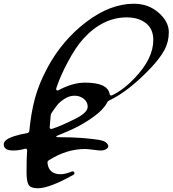

<svg xmlns="http://www.w3.org/2000/svg" viewBox="-61 -1003 923 1027"><path d="M141 4Q103 4 92 -14.5Q81 -33 81 -81Q81 -160 84 -196Q85 -203 81.5 -206Q78 -209 72 -207Q40 -198 10 -198Q-41 -198 -41 -231Q-41 -256 13 -274Q51 -286 85 -291Q95 -294 96 -304Q105 -400 126.5 -479Q148 -558 194 -643Q273 -789 401 -886Q529 -983 655 -983Q733 -983 787.5 -935Q842 -887 842 -831Q842 -779 818.5 -735.5Q795 -692 747 -641Q628 -515 522 -465Q514 -461 511 -453Q492 -416 439 -378Q386 -340 335 -316Q297 -298 252 -280Q240 -276 240 -272.5Q240 -269 252 -269H263Q380 -269 472 -254Q495 -250 506.5 -240.5Q518 -231 518 -221Q518 -212 506.5 -205Q495 -198 477 -198Q468 -198 437.5 -202Q407 -206 394 -206Q295 -206 201 -146Q192 -141 193 -131Q200 -71 263 -71Q287 -71 322 -85Q333 -89 336.5 -80.5Q340 -72 330 -67Q203 4 141 4ZM540 -494Q600 -523 658 -584Q759 -689 759 -789Q759 -848 719.5 -879Q680 -910 617 -910Q489 -910 385 -796Q344 -751 302 -672Q260 -593 240 -531Q238 -524 242 -520.5Q246 -517 253 -521Q328 -561 394 -561Q513 -561 525 -502Q527 -488 540 -494ZM218 -314Q263 -328 347 -370Q408 -402 408 -432Q408 -458 387 -474.5Q366 -491 338 -491Q310 -491 285 -475Q260 -459 246.5 -442.5Q233 -426 215 -399Q210 -391 210 -384L205 -325Q204 -318 207.5 -315Q211 -312 218 -314Z"/></svg>

Font: Joscelyn
Style: Regular
Weight: 400
Designer: Peter S. Baker
Version: Version 1.012